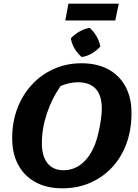

<svg xmlns="http://www.w3.org/2000/svg" viewBox="-20 -1009 747 1041"><path d="M318 12Q234 12 173 -21Q112 -54 79 -115Q46 -176 46 -260Q46 -347 74 -421Q102 -495 153 -550Q204 -605 272.5 -635.5Q341 -666 422 -666Q506 -666 566.5 -633.5Q627 -601 660 -540.5Q693 -480 693 -396Q693 -306 666 -231.5Q639 -157 588.5 -102.5Q538 -48 469.5 -18Q401 12 318 12ZM325 -86Q380 -86 424 -122Q468 -158 495 -226Q505 -252 513.5 -288Q522 -324 527 -359.5Q532 -395 532 -419Q532 -563 402 -563Q358 -563 309 -543Q262 -477 234.5 -394.5Q207 -312 207 -233Q207 -162 237.5 -124Q268 -86 325 -86ZM334 -898 351 -989H624L605 -898ZM466 -858Q488 -839 503.5 -812Q519 -785 524 -757Q505 -735 477.5 -719Q450 -703 423 -700Q401 -718 385 -744.5Q369 -771 364 -801Q383 -822 410 -837.5Q437 -853 466 -858Z"/></svg>

Font: Piazzolla SC
Style: Bold Italic
Weight: 700
Italic angle: -11.3°
Designer: Juan Pablo del Peral
Foundry: Huerta Tipografica
Version: Version 1.330